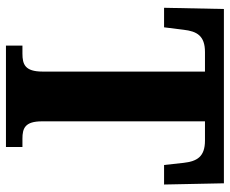

<svg xmlns="http://www.w3.org/2000/svg" viewBox="-82 -672 754 629"><g transform="rotate(90 294.5 -357.0)"><path d="M129 0H461V-54H434C400 -54 377 -62 377 -118V-652H440C493 -652 508 -626 513 -582L520 -518H584L580 -714H9L5 -518H69L77 -582C82 -626 97 -652 150 -652H214V-120C214 -62 190 -54 155 -54H129Z"/></g></svg>

Font: Noto Serif Devanagari Condensed ExtraBold
Style: Regular
Weight: 800
Width: 3
Designer: Universal Thirst, Indian Type Foundry and the Monotype Design Team
Foundry: Monotype Imaging Inc.
Version: Version 2.004